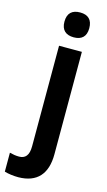

<svg xmlns="http://www.w3.org/2000/svg" viewBox="-196 -902 611 1097"><g transform="rotate(15 110.0 -353.5)"><path d="M60 -780C60 -730 88 -707 134 -707C180 -707 207 -730 207 -780C207 -830 181 -854 134 -854C87 -854 60 -831 60 -780ZM35 147C146 146 201 83 201 -33V-639H66V-44C66 10 45 32 9 32C-11 32 -27 29 -47 24V136C-24 143 7 147 35 147Z"/></g></svg>

Font: Noto Sans Kannada UI Condensed
Style: Bold
Weight: 700
Width: 3
Designer: Jelle Bosma - Monotype Design Team
Foundry: Monotype Imaging Inc.
Version: Version 2.005